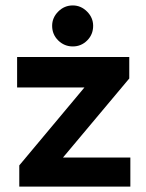

<svg xmlns="http://www.w3.org/2000/svg" viewBox="-20 -687 539 707"><path d="M51 0V-78L291 -365H43V-477H456V-398L212 -107H460V0ZM248 -516Q217 -516 194.5 -538Q172 -560 172 -592Q172 -622 194.5 -644.5Q217 -667 248 -667Q278 -667 300.5 -644.5Q323 -622 323 -592Q323 -560 301 -538Q279 -516 248 -516Z"/></svg>

Font: Lil Grotesk Bold
Style: Regular
Weight: 700
Designer: Bastien Sozeau
Foundry: NBR — Bastien Sozeau
Version: Version 4.002; ttfautohint (v1.8.4.7-5d5b)